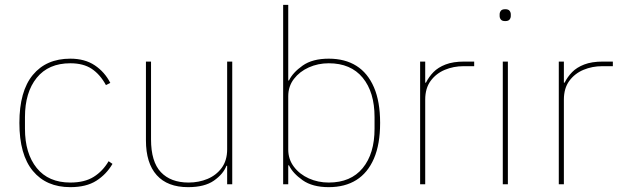

<svg xmlns="http://www.w3.org/2000/svg" viewBox="-20 -760 2561 792"><path d="M270 12Q171 12 115.5 -55Q60 -122 60 -253Q60 -384 115.5 -451Q171 -518 270 -518Q330 -518 371 -490.5Q412 -463 435 -418L417 -409Q393 -453 358.5 -476Q324 -499 270 -499Q180 -499 131.5 -439Q83 -379 83 -277V-229Q83 -127 131.5 -67Q180 -7 270 -7Q329 -7 366.5 -30.5Q404 -54 428 -95L444 -84Q419 -41 377.5 -14.5Q336 12 270 12Z M917 0V-76H914Q901 -42 862.5 -15Q824 12 756 12Q671 12 626.5 -37.5Q582 -87 582 -181V-506H603V-185Q603 -93 643.5 -50Q684 -7 758 -7Q800 -7 836 -22Q872 -37 894.5 -67.5Q917 -98 917 -144V-506H938V0Z M1148 0V-740H1169V-428H1172Q1188 -461 1228.5 -489.5Q1269 -518 1336 -518Q1403 -518 1450 -488.5Q1497 -459 1522.5 -400Q1548 -341 1548 -253Q1548 -165 1522.5 -106Q1497 -47 1450 -17.5Q1403 12 1336 12Q1269 12 1228.5 -16.5Q1188 -45 1172 -78H1169V0ZM1336 -7Q1427 -7 1476 -66.5Q1525 -126 1525 -229V-277Q1525 -380 1476 -439.5Q1427 -499 1336 -499Q1292 -499 1254 -482Q1216 -465 1192.5 -434.5Q1169 -404 1169 -363V-143Q1169 -103 1192.5 -72Q1216 -41 1254 -24Q1292 -7 1336 -7Z M1734 0H1713V-506H1734V-419H1737Q1749 -443 1768 -462.5Q1787 -482 1818 -494Q1849 -506 1895 -506H1936V-487H1892Q1851 -487 1815 -472Q1779 -457 1756.5 -426.5Q1734 -396 1734 -349Z M2064 -673Q2051 -673 2046 -679.5Q2041 -686 2041 -694V-701Q2041 -709 2046 -715.5Q2051 -722 2064 -722Q2077 -722 2082 -715.5Q2087 -709 2087 -701V-694Q2087 -686 2082 -679.5Q2077 -673 2064 -673ZM2054 0V-506H2075V0Z M2306 0H2285V-506H2306V-419H2309Q2321 -443 2340 -462.5Q2359 -482 2390 -494Q2421 -506 2467 -506H2508V-487H2464Q2423 -487 2387 -472Q2351 -457 2328.5 -426.5Q2306 -396 2306 -349Z"/></svg>

Font: IBM Plex Sans Thin
Style: Regular
Weight: 250
Designer: Mike Abbink, Paul van der Laan, Pieter van Rosmalen
Foundry: Bold Monday
Version: Version 3.201